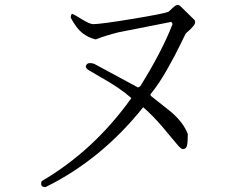

<svg xmlns="http://www.w3.org/2000/svg" viewBox="-20 -736 960 779"><path d="M368 -576Q337 -584 314 -602Q291 -620 267 -664Q267 -675 272 -680Q278 -679 311 -658.5Q344 -638 358 -638Q388 -638 515.5 -659Q643 -680 663 -688Q664 -688 678.5 -702Q693 -716 701 -716Q707 -716 714 -709L766 -658Q772 -653 772 -646Q772 -639 763 -628.5Q754 -618 744 -609.5Q734 -601 733 -599Q732 -598 712 -556Q692 -514 658 -454Q624 -394 590 -353L592 -347L674 -282Q725 -238 742 -192Q742 -155 738 -143Q734 -131 721 -131Q714 -131 695 -154.5Q676 -178 638.5 -222Q601 -266 561 -301Q392 -89 165 23Q147 24 147 9Q147 4 149 -1Q361 -125 513 -338Q467 -379 390 -422L337 -453Q328 -460 328 -467Q331 -480 345 -480Q357 -480 366 -475L540 -381L549 -386Q637 -527 680 -638Q678 -646 674 -647L461 -605Q409 -592 368 -576Z"/></svg>

Font: cwTeXMing
Style: Medium
Weight: 500
Version: Version 1.17